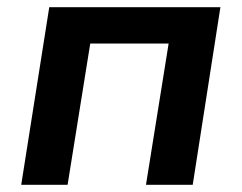

<svg xmlns="http://www.w3.org/2000/svg" viewBox="-20 -514 673 534"><path d="M39 0 117 -494H593L516 0H386L449 -393H231L168 0Z"/></svg>

Font: Nunito Sans 10pt
Style: Bold Italic
Weight: 700
Italic angle: -9°
Designer: Vernon Adams
Foundry: Vernon Adams
Version: Version 3.101;gftools[0.9.27]